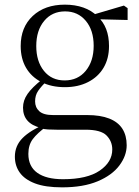

<svg xmlns="http://www.w3.org/2000/svg" viewBox="-20 -546 600 826"><path d="M247 260Q175 260 130.5 243Q86 226 65 196.5Q44 167 44 128Q44 81 77.5 47.5Q111 14 175 -12L181 -3Q140 27 121 52.5Q102 78 102 116Q102 170 140.5 197.5Q179 225 251 225Q355 225 409 188Q463 151 463 97Q463 62 438.5 37Q414 12 348 12H224Q204 12 187 11Q170 10 155 6V4Q79 -15 79 -83Q79 -114 98.5 -142Q118 -170 161 -204V-213L185 -202Q157 -174 144 -155Q131 -136 131 -110Q131 -84 149 -67.5Q167 -51 208 -51H355Q412 -51 450 -36Q488 -21 506.5 8Q525 37 525 79Q525 124 493.5 166Q462 208 400 234Q338 260 247 260ZM259 -171Q201 -171 158 -193Q115 -215 92 -254.5Q69 -294 69 -348Q69 -429 121 -477.5Q173 -526 259 -526Q303 -526 338.5 -513.5Q374 -501 398 -477L400 -475Q449 -430 449 -348Q449 -294 425.5 -254.5Q402 -215 359 -193Q316 -171 259 -171ZM258 -200Q315 -200 349 -241.5Q383 -283 383 -349Q383 -416 349 -456.5Q315 -497 260 -497Q204 -497 170 -456Q136 -415 136 -348Q136 -282 169 -241Q202 -200 258 -200ZM368 -464V-481H374L513 -522L529 -511V-460Z"/></svg>

Font: Noto Serif TC ExtraLight Light
Style: Regular
Weight: 300
Version: Version 2.003-H1;hotconv 1.1.1;makeotfexe 2.6.0